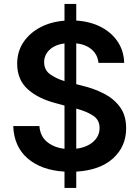

<svg xmlns="http://www.w3.org/2000/svg" viewBox="-20 -838 689 949"><path d="M298.8 90.8V10.3Q184.6 3.4 116.9 -54.7Q49.3 -112.8 45.4 -214.8H174.8Q178.7 -164.1 213.1 -136.2Q247.6 -108.4 298.8 -102.5V-316.4L258.8 -327.1Q168.9 -350.1 116.9 -397.2Q64.9 -444.3 64.9 -522.9Q64.9 -582.5 95.2 -628.4Q125.5 -674.3 178.2 -702.4Q231 -730.5 298.8 -735.8V-818.4H356.9V-736.3Q427.2 -731.9 480 -704.1Q532.7 -676.3 562.5 -630.9Q592.3 -585.4 593.8 -527.3H466.8Q462.4 -568.4 433.3 -593.3Q404.3 -618.2 356.9 -624V-421.9L389.6 -413.6Q444.3 -400.4 493.4 -375.5Q542.5 -350.6 573 -309.1Q603.5 -267.6 603.5 -204.1Q603.5 -113.8 538.8 -55.2Q474.1 3.4 356.9 10.3V90.8ZM356.9 -103Q408.7 -109.4 440.4 -137Q472.2 -164.6 472.2 -205.6Q472.2 -245.1 440.7 -266.1Q409.2 -287.1 356.9 -301.3ZM298.8 -437V-623.5Q251.5 -617.2 224.9 -591.8Q198.2 -566.4 198.2 -530.8Q198.2 -491.2 229 -470Q259.8 -448.7 298.8 -437Z"/></svg>

Font: Inter Semi Bold
Style: Regular
Weight: 600
Designer: Rasmus Andersson
Foundry: rsms
Version: Version 4.000;git-e0f93cc